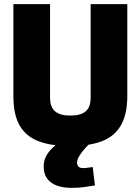

<svg xmlns="http://www.w3.org/2000/svg" viewBox="-20 -697 682 932"><path d="M321 12Q231 12 169.5 -10.5Q108 -33 76.5 -86Q45 -139 45 -230V-677H223V-223Q223 -177 247.5 -156.5Q272 -136 321 -136Q372 -136 396 -156.5Q420 -177 420 -223V-677H598V-232Q598 -142 566.5 -88Q535 -34 473.5 -11Q412 12 321 12ZM326 215Q287 215 256.5 204Q226 193 209 170Q192 147 192 111Q192 78 209 52Q226 26 251 6.5Q276 -13 300 -23L427 -10Q409 5 392.5 23.5Q376 42 365 60Q354 78 354 92Q354 104 361 111.5Q368 119 383 119Q393 119 407 117Q421 115 430 114L441 203Q424 206 393 210.5Q362 215 326 215Z"/></svg>

Font: Cairo Play Black
Style: Regular
Weight: 900
Version: Version 3.119